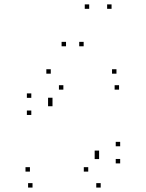

<svg xmlns="http://www.w3.org/2000/svg" viewBox="-20 -836 660 866"><path d="M434.2 10V-10H414.2V10ZM522 -99V-119H502V-99ZM522 -176.2V-196.2H502V-176.2ZM216.8 -356.8V-376.8H196.8V-356.8ZM216.8 -375.2V-395.2H196.8V-375.2ZM265.8 -431.7V-451.7H245.8V-431.7ZM517 -431.7V-451.7H497V-431.7ZM505.3 -503.7V-523.7H485.3V-503.7ZM209 -503.7V-523.7H189V-503.7ZM121.2 -394.7V-414.7H101.2V-394.7ZM121.2 -317.5V-337.5H101.2V-317.5ZM427 -136.8V-156.8H407V-136.8ZM427 -118.5V-138.5H407V-118.5ZM378 -62V-82H358V-62ZM115 -62V-82H95V-62ZM126.7 10V-10H106.7V10ZM277.8 -627.2V-647.2H257.8V-627.2ZM382.3 -796.2V-816.2H362.3V-796.2ZM483.2 -796.2V-816.2H463.2V-796.2ZM357.3 -627.2V-647.2H337.3V-627.2Z"/></svg>

Font: Monaspace Krypton Dots Var
Style: Regular
Weight: 400
Designer: Riley Cran and the Lettermatic Team
Version: Version 1.100 (Monaspace Krypton Dots)